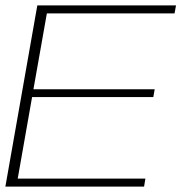

<svg xmlns="http://www.w3.org/2000/svg" viewBox="-21 -695 690 715"><path d="M-1 0 118 -675H634.5L629 -645H153.5L103.5 -362.5H555L550 -333.5H98.5L45 -30H520.5L515.5 0Z"/></svg>

Font: Anybody ExtraExpanded ExtraLight
Style: Italic
Weight: 200
Width: 8
Italic angle: -10°
Designer: Tyler Finck
Foundry: Etcetera Type Company
Version: Version 1.010; ttfautohint (v1.8.3) -l 8 -r 50 -G 200 -x 14 